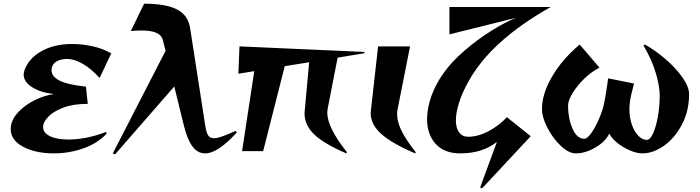

<svg xmlns="http://www.w3.org/2000/svg" viewBox="-20 -818 3787 1039"><path d="M38 -120Q38 -130 39 -135Q45 -176 81 -213.5Q117 -251 169 -276.5Q221 -302 272 -309Q200 -317 154 -346Q108 -375 108 -415Q108 -422 112 -436Q133 -500 202.5 -540Q272 -580 371 -580Q425 -580 481.5 -567.5Q538 -555 582 -529L519 -396Q475 -445 429 -472Q383 -499 342 -499Q312 -499 289.5 -487.5Q267 -476 261 -454Q259 -448 259 -437Q259 -404 302 -382Q345 -360 445 -349L455 -256Q376 -256 322.5 -235.5Q269 -215 243 -188Q217 -161 214 -139L213 -132Q213 -99 250.5 -81Q288 -63 350 -63Q447 -63 554 -104L557 -95Q508 -42 431 -15Q354 12 271 12Q173 12 105.5 -23.5Q38 -59 38 -120Z M590 13 876 -543 861 -602Q855 -627 827 -640Q799 -653 744 -653Q720 -653 688 -650L760 -798Q878 -798 938 -767Q998 -736 1009 -665L1089 -149Q1095 -105 1105 -87.5Q1115 -70 1138 -70Q1155 -70 1182 -79.5Q1209 -89 1256 -110L1261 -101Q1159 12 1090 12Q1049 12 1021.5 -25.5Q994 -63 976 -135L923 -350L603 17Z M1628 -204 1629 -219 1653 -481 1521 -460 1404 0H1290L1356 -433L1270 -419L1276 -567L1952 -537V-530L1807 -506L1753 -229Q1751 -217 1751 -209Q1751 -128 1857 5L1854 12Q1733 -40 1680.5 -90.5Q1628 -141 1628 -204Z M1986 -206 1987 -219 2026 -567H2199L2132 -229Q2129 -216 2129 -200Q2129 -159 2153 -110Q2177 -61 2230 6L2227 12Q2102 -41 2044 -92.5Q1986 -144 1986 -206Z M2578 197 2669 -50Q2590 12 2471 12Q2384 12 2337.5 -39.5Q2291 -91 2291 -174Q2291 -231 2313.5 -295.5Q2336 -360 2380 -422Q2422 -482 2492.5 -543Q2563 -604 2639 -651.5Q2715 -699 2774 -722L2412 -632V-780H2960Q2635 -597 2514 -375Q2480 -314 2463.5 -260.5Q2447 -207 2447 -167Q2447 -125 2464.5 -101.5Q2482 -78 2513 -78Q2568 -78 2625.5 -109Q2683 -140 2723 -184L2852 -81L2589 201Z M2913 -229Q2913 -311 2968 -404.5Q3023 -498 3117 -577L3224 -452Q3179 -429 3140 -390.5Q3101 -352 3077.5 -312.5Q3054 -273 3054 -246Q3054 -178 3078 -122.5Q3102 -67 3142 -67Q3158 -67 3180.5 -99Q3203 -131 3223.5 -179.5Q3244 -228 3252 -273Q3260 -314 3271 -394L3411 -366Q3393 -299 3389 -269Q3386 -248 3386 -228Q3386 -181 3399.5 -143Q3413 -105 3434.5 -83Q3456 -61 3480 -61Q3498 -61 3514 -96Q3530 -131 3540 -186.5Q3550 -242 3550 -302Q3550 -352 3528.5 -424Q3507 -496 3462 -572L3470 -577Q3530 -543 3585 -495Q3640 -447 3674.5 -397Q3709 -347 3709 -308Q3709 -219 3671 -145.5Q3633 -72 3574 -30Q3515 12 3456 12Q3427 12 3390 -3.5Q3353 -19 3321.5 -44Q3290 -69 3277 -95Q3256 -51 3201.5 -19.5Q3147 12 3096 12Q3058 12 3015 -28.5Q2972 -69 2942.5 -126Q2913 -183 2913 -229Z"/></svg>

Font: Tiejili SC
Style: Regular
Weight: 400
Designer: Buernia
Foundry: Ershou Xiaoxi Press
Version: Version 1.100